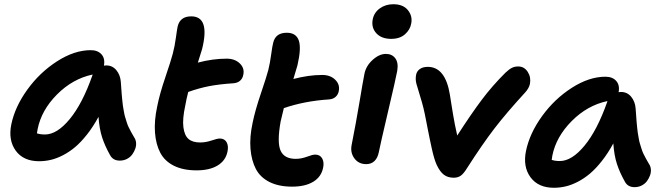

<svg xmlns="http://www.w3.org/2000/svg" viewBox="-20 -807 3149 904"><path d="M164.1 -47.9Q90.3 -47.9 54.2 -97.4Q18.1 -147 33.2 -221.2Q50.3 -304.2 108.9 -385.3Q167.5 -466.3 249 -518.6Q330.6 -570.8 407.2 -570.8Q440.4 -570.8 458 -551Q475.6 -531.2 469.2 -498Q473.1 -499 480 -499Q509.3 -499 527.8 -476.6Q546.4 -454.1 548.8 -421.9Q549.3 -416 551 -391.6Q552.7 -367.2 553.2 -361.6Q553.7 -356 555.7 -335.2Q557.6 -314.5 558.8 -307.9Q560.1 -301.3 563 -283.7Q565.9 -266.1 568.6 -257.8Q571.3 -249.5 575.7 -234.6Q580.1 -219.7 585.2 -209.2Q590.3 -198.7 597.2 -185.8Q604 -172.9 611.8 -160.2Q619.1 -149.9 620.6 -135.7Q622.1 -121.6 616.9 -106.9Q611.8 -92.3 602.5 -79.6Q593.3 -66.9 577.9 -58.8Q562.5 -50.8 543.9 -50.8Q511.7 -50.8 498 -77.1Q474.1 -119.6 460.9 -159.9Q447.8 -200.2 443.8 -256.8Q418.9 -210.9 390.4 -174.6Q361.8 -138.2 334 -114.7Q306.2 -91.3 276.1 -75.9Q246.1 -60.5 218.8 -54.2Q191.4 -47.9 164.1 -47.9ZM157.2 -199.2Q156.7 -195.8 155.5 -189.2Q154.3 -182.6 153.8 -179.2Q169.4 -173.8 191.9 -173.8Q248.5 -173.8 308.3 -246.3Q368.2 -318.8 415 -452.1Q415 -452.6 415.5 -454.1Q416 -455.6 416 -456.1Q321.8 -436 248.3 -362.1Q174.8 -288.1 157.2 -199.2Z M905.3 -4.9Q842.3 -4.9 798.8 -26.6Q755.4 -48.3 734.6 -87.9Q713.9 -127.4 709.7 -183.1Q705.6 -238.8 720.2 -306.2Q731.4 -363.8 758.8 -444.3Q786.1 -524.9 793.5 -554.2Q802.7 -588.9 808.3 -630.4Q814 -671.9 816.4 -682.1Q827.6 -730 880.4 -730Q969.7 -730 931.6 -576.2Q918.9 -534.2 911.6 -512.2Q981.4 -530.8 1047.4 -530.8Q1085.9 -530.8 1109.1 -508.3Q1132.3 -485.8 1125.5 -455.1Q1122.6 -438 1110.6 -427.2Q1098.6 -416.5 1079.6 -415Q1012.7 -410.6 964.8 -401.4Q917 -392.1 866.2 -374Q857.4 -339.8 852.5 -311Q838.4 -246.6 843.5 -207.8Q848.6 -168.9 867.7 -152.6Q886.7 -136.2 922.4 -136.2Q948.7 -136.2 976.1 -145.5Q1003.4 -154.8 1014.6 -154.8Q1037.1 -154.8 1046.9 -137.5Q1056.6 -120.1 1051.3 -94.2Q1043 -51.3 1005.1 -28.1Q967.3 -4.9 905.3 -4.9Z M1355.5 71.8Q1292.5 71.8 1249 50Q1205.6 28.3 1184.8 -11.2Q1164.1 -50.8 1159.4 -106.2Q1154.8 -161.6 1169.4 -229Q1181.2 -287.1 1208.3 -366.9Q1235.4 -446.8 1243.2 -477.1Q1251.5 -510.7 1256.8 -550.8Q1262.2 -590.8 1266.1 -605Q1276.9 -652.8 1330.1 -652.8Q1374 -652.8 1386.7 -616.7Q1399.4 -580.6 1380.4 -499Q1372.1 -468.8 1361.3 -435.1Q1433.1 -454.1 1497.1 -454.1Q1535.6 -454.1 1558.3 -431.6Q1581.1 -409.2 1575.2 -378.9Q1572.3 -361.8 1560.3 -351.1Q1548.3 -340.3 1529.3 -338.9Q1414.1 -331.5 1316.4 -297.9Q1302.7 -242.2 1301.3 -234.9Q1283.7 -136.7 1301 -97.9Q1318.4 -59.1 1372.1 -59.1Q1398.4 -59.1 1425.3 -69.1Q1452.1 -79.1 1463.4 -79.1Q1486.8 -79.1 1496.8 -61.3Q1506.8 -43.5 1501.5 -18.1Q1493.2 25.4 1455.1 48.6Q1417 71.8 1355.5 71.8Z M1821.8 -624Q1775.9 -624 1751.7 -650.6Q1727.5 -677.2 1734.9 -715.8Q1741.2 -748 1768.3 -767.6Q1795.4 -787.1 1832 -787.1Q1878.4 -787.1 1900.9 -758.8Q1923.3 -730.5 1916 -695.8Q1911.1 -667 1886.7 -645.5Q1862.3 -624 1821.8 -624ZM1704.1 -34.2Q1668.5 -34.2 1648.4 -61.5Q1628.4 -88.9 1635.7 -125Q1656.2 -228.5 1672.4 -325.4Q1688.5 -422.4 1695.8 -459Q1703.1 -496.6 1734.4 -524.9Q1765.6 -553.2 1796.9 -553.2Q1826.2 -553.2 1841.6 -532Q1856.9 -510.7 1850.1 -472.2Q1843.3 -435.5 1806.6 -279.8Q1770 -124 1763.2 -88.9Q1757.8 -63 1742.9 -48.6Q1728 -34.2 1704.1 -34.2Z M2116.2 29.8Q2088.4 29.8 2069.8 15.6Q2051.3 1.5 2036.1 -30.8Q2030.3 -43.5 2024.7 -62Q2019 -80.6 2013.2 -106.9Q2007.3 -133.3 2003.7 -151.1Q2000 -168.9 1993.4 -202.4Q1986.8 -235.8 1984.9 -246.1Q1974.6 -301.3 1960.4 -346.2Q1946.3 -391.1 1940.7 -412.1Q1935.1 -433.1 1939 -454.1Q1941.9 -471.2 1956.3 -481.7Q1970.7 -492.2 1994.1 -492.2Q2076.7 -492.2 2098.1 -361.8Q2099.6 -351.6 2105.2 -316.9Q2110.8 -282.2 2113.8 -264.4Q2116.7 -246.6 2122.1 -218.8Q2127.4 -190.9 2132.8 -168.9Q2197.3 -269 2247.6 -336.2Q2297.9 -403.3 2359.9 -464.8Q2376.5 -480.5 2389.6 -487.3Q2402.8 -494.1 2419.9 -494.1Q2448.2 -494.1 2464.6 -468.8Q2481 -443.4 2475.1 -412.1Q2470.7 -391.1 2452.1 -371.1Q2365.2 -276.4 2308.6 -202.9Q2252 -129.4 2178.2 -14.2Q2163.1 10.3 2149.7 20Q2136.2 29.8 2116.2 29.8Z M2587.9 77.1Q2514.2 77.1 2477.8 27.6Q2441.4 -22 2456.5 -96.2Q2473.6 -179.2 2532.2 -260.3Q2590.8 -341.3 2672.4 -393.6Q2753.9 -445.8 2830.6 -445.8Q2863.8 -445.8 2881.3 -426Q2898.9 -406.2 2892.6 -373Q2896.5 -374 2903.8 -374Q2933.1 -374 2951.7 -351.6Q2970.2 -329.1 2972.7 -296.9Q2973.1 -291 2974.9 -266.6Q2976.6 -242.2 2977.1 -236.6Q2977.5 -231 2979.5 -210.2Q2981.4 -189.5 2982.7 -182.9Q2983.9 -176.3 2986.8 -158.7Q2989.7 -141.1 2992.4 -132.8Q2995.1 -124.5 2999.5 -109.6Q3003.9 -94.7 3009 -84.2Q3014.2 -73.7 3021 -60.8Q3027.8 -47.9 3035.6 -35.2Q3043 -24.9 3044.4 -10.7Q3045.9 3.4 3040.8 18.1Q3035.6 32.7 3026.4 45.4Q3017.1 58.1 3001.7 66.2Q2986.3 74.2 2967.8 74.2Q2935.5 74.2 2921.9 47.9Q2897.9 5.4 2884.8 -34.9Q2871.6 -75.2 2867.7 -131.8Q2842.8 -85.9 2814.2 -49.6Q2785.6 -13.2 2757.8 10.3Q2730 33.7 2700 49.1Q2669.9 64.5 2642.6 70.8Q2615.2 77.1 2587.9 77.1ZM2580.6 -74.2Q2580.1 -70.8 2579.1 -64.2Q2578.1 -57.6 2577.6 -54.2Q2593.3 -48.8 2615.7 -48.8Q2672.4 -48.8 2732.2 -121.3Q2792 -193.8 2838.9 -327.1Q2838.9 -327.6 2839.4 -329.1Q2839.8 -330.6 2839.8 -331.1Q2745.1 -311 2671.6 -236.8Q2598.1 -162.6 2580.6 -74.2Z"/></svg>

Font: Shantell Sans Bouncy
Style: Italic
Weight: 600
Italic angle: -11.31°
Designer: Stephen Nixon, Anya Danilova, Shantell Martin
Foundry: Arrow Type
Version: Version 1.006;[9816181b4]